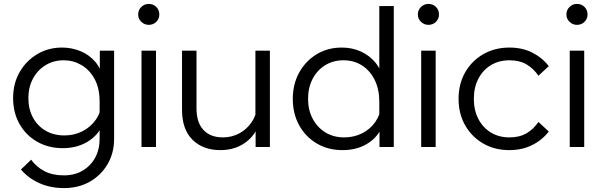

<svg xmlns="http://www.w3.org/2000/svg" viewBox="-20 -751 3075 981"><path d="M563 -42Q563 31 529.5 88Q496 145 438.5 177.5Q381 210 307 210Q237 210 180.5 184.5Q124 159 87 115L139 65Q166 102 207 123.5Q248 145 307 145Q361 145 402 121Q443 97 466 55Q489 13 489 -42V-231Q489 -301 463 -348Q437 -395 395.5 -419Q354 -443 306 -443Q253 -443 212 -417.5Q171 -392 148 -348.5Q125 -305 125 -250Q125 -194 148 -151Q171 -108 212.5 -83.5Q254 -59 309 -59Q359 -59 400.5 -80Q442 -101 468.5 -138Q495 -175 499 -223L514 -203Q522 -142 495 -95Q468 -48 417 -21Q366 6 301 6Q228 6 170.5 -26.5Q113 -59 80 -117Q47 -175 47 -250Q47 -325 80.5 -383Q114 -441 170.5 -474.5Q227 -508 297 -508Q346 -508 390.5 -490Q435 -472 466.5 -435.5Q498 -399 508 -343H490V-492H563Z M777 0H703V-492H777ZM740 -624Q718 -624 702 -639.5Q686 -655 686 -677Q686 -700 702 -715.5Q718 -731 740 -731Q763 -731 778.5 -715.5Q794 -700 794 -677Q794 -655 778.5 -639.5Q763 -624 740 -624Z M1359 0H1286V-96L1285 -124V-492H1359ZM1295 -213 1310 -192Q1315 -132 1289 -85Q1263 -38 1215.5 -11Q1168 16 1106 16Q1017 16 963.5 -37Q910 -90 910 -190V-492H984V-198Q984 -125 1019.5 -87Q1055 -49 1119 -49Q1164 -49 1202.5 -69.5Q1241 -90 1266 -127Q1291 -164 1295 -213Z M1992 0H1919V-134L1918 -135V-231Q1918 -294 1895 -341.5Q1872 -389 1830.5 -416Q1789 -443 1735 -443Q1682 -443 1641 -417.5Q1600 -392 1577 -347.5Q1554 -303 1554 -246Q1554 -189 1577.5 -144.5Q1601 -100 1642.5 -74.5Q1684 -49 1738 -49Q1789 -49 1830.5 -70Q1872 -91 1898 -128.5Q1924 -166 1928 -213L1942 -193Q1950 -134 1924 -86.5Q1898 -39 1847.5 -11.5Q1797 16 1730 16Q1656 16 1598.5 -18Q1541 -52 1508.5 -111Q1476 -170 1476 -246Q1476 -321 1508.5 -380Q1541 -439 1597.5 -473.5Q1654 -508 1726 -508Q1780 -508 1824.5 -487.5Q1869 -467 1899 -430Q1929 -393 1937 -343H1918V-720H1992Z M2206 0H2132V-492H2206ZM2169 -624Q2147 -624 2131 -639.5Q2115 -655 2115 -677Q2115 -700 2131 -715.5Q2147 -731 2169 -731Q2192 -731 2207.5 -715.5Q2223 -700 2223 -677Q2223 -655 2207.5 -639.5Q2192 -624 2169 -624Z M2731 -128 2784 -79Q2750 -35 2698.5 -9.5Q2647 16 2582 16Q2507 16 2448.5 -18Q2390 -52 2356.5 -111Q2323 -170 2323 -246Q2323 -322 2356.5 -381Q2390 -440 2449 -474Q2508 -508 2583 -508Q2648 -508 2699 -482.5Q2750 -457 2784 -413L2731 -364Q2707 -400 2671 -421.5Q2635 -443 2583 -443Q2529 -443 2488 -418Q2447 -393 2424 -348.5Q2401 -304 2401 -246Q2401 -188 2424 -143.5Q2447 -99 2488 -74Q2529 -49 2583 -49Q2635 -49 2671 -70.5Q2707 -92 2731 -128Z M2965 0H2891V-492H2965ZM2928 -624Q2906 -624 2890 -639.5Q2874 -655 2874 -677Q2874 -700 2890 -715.5Q2906 -731 2928 -731Q2951 -731 2966.5 -715.5Q2982 -700 2982 -677Q2982 -655 2966.5 -639.5Q2951 -624 2928 -624Z"/></svg>

Font: Wix Madefor Display
Style: Regular
Weight: 400
Designer: Dalton Maag Ltd
Foundry: Dalton Maag Ltd
Version: Version 3.100